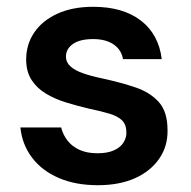

<svg xmlns="http://www.w3.org/2000/svg" viewBox="-20 -533 562 565"><path d="M268 12Q202 12 152.5 -9.5Q103 -31 74 -69.5Q45 -108 40 -158H160Q165 -137 178.5 -119.5Q192 -102 214 -92Q236 -82 267 -82Q296 -82 315 -90.5Q334 -99 343 -113Q352 -127 352 -142Q352 -166 339.5 -178.5Q327 -191 302 -198.5Q277 -206 243 -213Q209 -221 176 -231Q143 -241 116 -257Q89 -273 73 -297.5Q57 -322 57 -358Q57 -402 80.5 -437Q104 -472 148.5 -492.5Q193 -513 254 -513Q342 -513 394.5 -472.5Q447 -432 456 -359H342Q337 -387 314 -402.5Q291 -418 254 -418Q215 -418 194.5 -403.5Q174 -389 174 -366Q174 -350 187 -338Q200 -326 224 -317.5Q248 -309 282 -302Q337 -290 379.5 -275.5Q422 -261 447.5 -232.5Q473 -204 473 -150Q474 -103 448.5 -66Q423 -29 377 -8.5Q331 12 268 12Z"/></svg>

Font: DM Sans 18pt SemiBold
Style: Regular
Weight: 600
Designer: Colophon Foundry, Jonny Pinhorn
Foundry: Colophon Foundry
Version: Version 4.004;gftools[0.9.30]